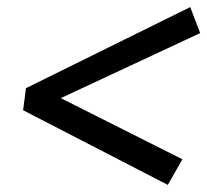

<svg xmlns="http://www.w3.org/2000/svg" viewBox="-20 -522 583 540"><path d="M452 -2 45 -212 53 -274 515 -502 543 -429 151 -246 493 -74Z"/></svg>

Font: Faustina Medium
Style: Italic
Weight: 500
Italic angle: -8°
Designer: Alfonso Garcia
Foundry: http://www.omnibus-type.com
Version: Version 1.200